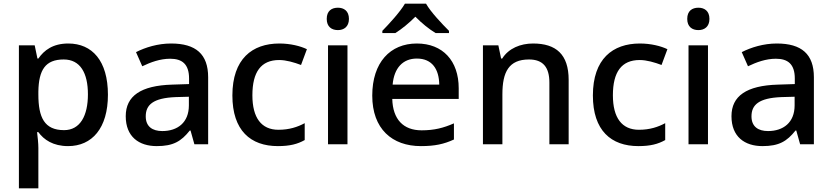

<svg xmlns="http://www.w3.org/2000/svg" viewBox="-20 -786 4534 1046"><path d="M352 -549C268 -549 220 -512 189 -467H184L169 -539H83V240H189V20C189 -5 185 -42 182 -66H189C219 -25 269 10 351 10C481 10 568 -87 568 -270C568 -455 482 -549 352 -549ZM327 -462C417 -462 459 -389 459 -272C459 -156 417 -77 329 -77C222 -77 189 -146 189 -271V-287C191 -405 227 -462 327 -462Z M912 -549C840 -549 772 -528 721 -502L755 -425C801 -447 852 -466 907 -466C972 -466 1010 -437 1010 -358V-328L918 -325C747 -320 665 -263 665 -153C665 -41 737 10 834 10C924 10 967 -16 1014 -75H1018L1039 0H1114V-365C1114 -491 1047 -549 912 -549ZM937 -257 1009 -259V-212C1009 -118 947 -72 864 -72C811 -72 774 -96 774 -152C774 -215 814 -252 937 -257Z M1494 10C1559 10 1601 -1 1640 -23V-115C1601 -94 1556 -79 1497 -79C1404 -79 1355 -144 1355 -267C1355 -394 1402 -459 1501 -459C1539 -459 1583 -446 1620 -432L1652 -518C1617 -535 1562 -549 1502 -549C1354 -549 1246 -465 1246 -266C1246 -75 1345 10 1494 10Z M1821 -744C1787 -744 1760 -727 1760 -683C1760 -640 1787 -622 1821 -622C1853 -622 1881 -640 1881 -683C1881 -727 1853 -744 1821 -744ZM1873 -539H1767V0H1873Z M2301 -766H2186C2160 -721 2100 -656 2063 -618V-606H2134C2169 -628 2207 -659 2243 -695C2278 -659 2318 -627 2353 -606H2426V-618C2389 -655 2326 -721 2301 -766ZM2251 -549C2106 -549 2008 -446 2008 -265C2008 -84 2116 10 2273 10C2349 10 2399 -1 2453 -26V-114C2396 -89 2346 -76 2277 -76C2177 -76 2120 -136 2117 -247H2479V-305C2479 -455 2392 -549 2251 -549ZM2251 -467C2334 -467 2372 -409 2373 -325H2119C2127 -416 2175 -467 2251 -467Z M2884 -549C2816 -549 2751 -523 2716 -467H2710L2695 -539H2611V0H2717V-272C2717 -394 2752 -462 2862 -462C2938 -462 2973 -420 2973 -336V0H3078V-351C3078 -490 3009 -549 2884 -549Z M3458 10C3523 10 3565 -1 3604 -23V-115C3565 -94 3520 -79 3461 -79C3368 -79 3319 -144 3319 -267C3319 -394 3366 -459 3465 -459C3503 -459 3547 -446 3584 -432L3616 -518C3581 -535 3526 -549 3466 -549C3318 -549 3210 -465 3210 -266C3210 -75 3309 10 3458 10Z M3785 -744C3751 -744 3724 -727 3724 -683C3724 -640 3751 -622 3785 -622C3817 -622 3845 -640 3845 -683C3845 -727 3817 -744 3785 -744ZM3837 -539H3731V0H3837Z M4212 -549C4140 -549 4072 -528 4021 -502L4055 -425C4101 -447 4152 -466 4207 -466C4272 -466 4310 -437 4310 -358V-328L4218 -325C4047 -320 3965 -263 3965 -153C3965 -41 4037 10 4134 10C4224 10 4267 -16 4314 -75H4318L4339 0H4414V-365C4414 -491 4347 -549 4212 -549ZM4237 -257 4309 -259V-212C4309 -118 4247 -72 4164 -72C4111 -72 4074 -96 4074 -152C4074 -215 4114 -252 4237 -257Z"/></svg>

Font: Noto Sans Malayalam Medium
Style: Regular
Weight: 500
Designer: Jelle Bosma - Monotype Design Team
Foundry: Monotype Imaging Inc.
Version: Version 2.104